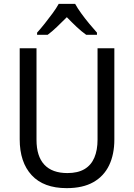

<svg xmlns="http://www.w3.org/2000/svg" viewBox="-20 -964 694 994"><path d="M572 -242Q572 -165 545 -108.5Q518 -52 463.5 -21Q409 10 325 10Q206 10 144 -57Q82 -124 82 -243V-714H169V-240Q169 -155 209.5 -111.5Q250 -68 329 -68Q383 -68 417.5 -88.5Q452 -109 468.5 -148Q485 -187 485 -241V-714H572ZM369 -944Q381 -922 400.5 -895Q420 -868 442 -841.5Q464 -815 482 -795V-784H426Q402 -801 376.5 -825Q351 -849 326 -875Q300 -849 275 -825Q250 -801 227 -784H172V-795Q191 -816 212 -842.5Q233 -869 252.5 -895.5Q272 -922 284 -944Z"/></svg>

Font: Noto Sans Khmer SemiCondensed
Style: Regular
Weight: 400
Width: 4
Designer: Danh Hong and the Monotype Design Team
Foundry: Monotype Imaging Inc.
Version: Version 2.004